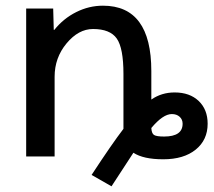

<svg xmlns="http://www.w3.org/2000/svg" viewBox="-20 -550 752 675"><path d="M414 -290Q414 -381 390.5 -414.5Q367 -448 307 -448Q256 -448 214 -397.5Q172 -347 172 -280V0H72V-520H167L169 -445H171Q203 -485 248 -507.5Q293 -530 342 -530Q512 -530 512 -300V-200Q548 -225 594 -225Q647 -225 678.5 -195Q710 -165 710 -115Q710 -58 668 -24Q626 10 554 10Q484 10 449 -13Q381 91 372 105L302 65Q374 -45 414 -97ZM512 -100Q513 -81 521.5 -75.5Q530 -70 557 -70Q622 -70 622 -115Q622 -130 611.5 -139.5Q601 -149 584 -149Q553 -149 512 -100Z"/></svg>

Font: Mplus 1p Medium
Style: Regular
Weight: 500
Version: Version 1.061